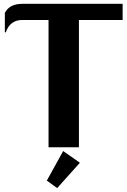

<svg xmlns="http://www.w3.org/2000/svg" viewBox="-20 -757 655 987"><path d="M229.5 0V-654.3H94.7Q31.7 -654.3 9.8 -590.8H4.9V-690.4Q28.3 -737.3 94.7 -737.3H610.4V-654.3H385.7V0ZM304.7 19.5 390.6 79.6 273.9 210 220.7 171.4Z"/></svg>

Font: Berenika
Style: Bold
Weight: 700
Designer: Wojciech Kalinowski "wmk69" (wmk69@o2.pl)
Foundry: Wojciech Kalinowski "wmk69" (wmk69@o2.pl)
Version: Version 3.1.0; 2021-05-14